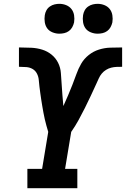

<svg xmlns="http://www.w3.org/2000/svg" viewBox="-20 -983 658 1003"><path d="M123 0V-101H200L232 -294Q227 -310 222.5 -326.5Q218 -343 214 -360Q210 -377 207 -394Q204 -411 201 -428Q198 -445 195.5 -462Q193 -479 190.5 -496.5Q188 -514 186 -531Q184 -548 182.5 -565.5Q181 -583 173 -598.5Q165 -614 150.5 -622.5Q136 -631 118 -632.5Q100 -634 82 -634Q82 -634 81.5 -634Q81 -634 81 -634H79V-735H81Q82 -735 82.5 -735Q83 -735 83 -735H85Q85 -735 85.5 -735Q86 -735 86 -735Q115 -735 144.5 -733.5Q174 -732 201 -723.5Q228 -715 249.5 -697.5Q271 -680 283.5 -655Q296 -630 298 -601.5Q300 -573 302 -544Q304 -515 306 -486.5Q308 -458 311 -429Q324 -457 335.5 -484.5Q347 -512 358 -539.5Q369 -567 379 -595.5Q389 -624 404 -650Q419 -676 443.5 -695.5Q468 -715 497 -724Q526 -733 554.5 -734Q583 -735 612 -735Q612 -735 612 -735Q612 -735 613 -735H614Q615 -735 616 -735Q617 -735 618 -735V-634H617Q603 -634 589 -633.5Q575 -633 561 -629.5Q547 -626 534 -618Q521 -610 511.5 -598.5Q502 -587 496 -573.5Q490 -560 484 -547Q469 -514 454 -482Q439 -450 423 -418Q407 -386 390 -355Q373 -324 352 -294L320 -101H384V0ZM490 -807Q472 -807 454.5 -814Q437 -821 427 -834.5Q417 -848 414 -866.5Q411 -885 414 -904Q416 -917 422.5 -929Q429 -941 440.5 -949Q452 -957 465 -960Q478 -963 490 -963Q509 -963 526 -956Q543 -949 553.5 -935.5Q564 -922 567 -903.5Q570 -885 567 -866Q564 -853 557.5 -841Q551 -829 540 -821Q529 -813 516 -810Q503 -807 490 -807ZM290 -807Q272 -807 254.5 -814Q237 -821 227 -834.5Q217 -848 214 -866.5Q211 -885 214 -904Q216 -917 222.5 -929Q229 -941 240.5 -949Q252 -957 265 -960Q278 -963 290 -963Q309 -963 326 -956Q343 -949 353.5 -935.5Q364 -922 367 -903.5Q370 -885 367 -866Q364 -853 357.5 -841Q351 -829 340 -821Q329 -813 316 -810Q303 -807 290 -807Z"/></svg>

Font: Iosevka Slab Extended Oblique
Style: Bold
Weight: 700
Width: 7
Italic angle: -9°
Monospace: yes
Designer: Belleve Invis
Foundry: Belleve Invis
Version: Version 11.1.1; ttfautohint (v1.8.3)